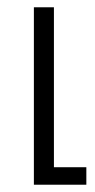

<svg xmlns="http://www.w3.org/2000/svg" viewBox="-20 -507 262 527"><path d="M73 0H217V-48H128V-487H73Z"/></svg>

Font: Noto Sans Armenian Condensed Light
Style: Regular
Weight: 300
Width: 3
Designer: Monotype Design Team
Foundry: Monotype Imaging Inc.
Version: Version 2.008